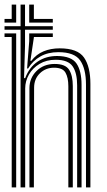

<svg xmlns="http://www.w3.org/2000/svg" viewBox="-21 -820 466 840"><path d="M69 0V-689.8H-1.2V-705.5H69V-800H88.5V-705.5H210V-689.8H88.5V-620.5L84.2 -478.2H89.2Q106.8 -525.5 143.5 -550.4Q180.2 -575.2 229 -575Q291.8 -574.5 313.8 -542Q335.8 -509.5 335.8 -449V0H316.5V-446.8Q316.5 -500.5 297 -529.5Q277.5 -558.5 222.5 -558.5Q182 -558.5 152 -540.5Q122 -522.5 105.6 -493.9Q89.2 -465.2 89.2 -433.2V0ZM-1.2 -721.2V-737.2H30.2V-800H49.8V-721.2ZM106.8 -721.2V-800H127.2V-737.2H210V-721.2ZM30.2 0V-658.2H-1.2V-674H49.8V0ZM355.2 0V-450Q355.2 -518.5 330.1 -555.1Q305 -591.8 234.2 -591.8Q188.8 -591.8 155.5 -572.9Q122.2 -554 102 -520.5H97.5L106.8 -639.8V-674H210V-658.2H127.2V-656L112 -554H116.2Q138 -582.5 169.6 -595.5Q201.2 -608.5 240 -608.5Q318.8 -608.5 346.6 -568.2Q374.5 -528 374.5 -453V0ZM107.8 0V-434.5Q107.8 -478.5 138.8 -509.4Q169.8 -540.2 218.2 -540.2Q265.2 -540.2 281.4 -514.8Q297.5 -489.2 297.5 -443.8V0H278V-442.8Q278 -480.2 265.6 -502Q253.2 -523.8 215.5 -523.8Q179 -523.8 153.6 -499.4Q128.2 -475 128.2 -436L127.2 0Z"/></svg>

Font: Big Shoulders Inline Text SemiBold
Style: Regular
Weight: 600
Designer: Patric King
Foundry: XO Type Co
Version: Version 1.000